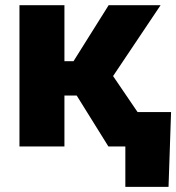

<svg xmlns="http://www.w3.org/2000/svg" viewBox="-20 -566 681 742"><path d="M55.2 0V-545.9H229V-329.6H264.2L399.9 -545.9H600.6L417 -272L602.1 0H398.9L276.4 -196.8H229V0ZM464.4 156.2V0H419.4V-132.8H641.1L631.3 156.2Z"/></svg>

Font: Inter Extra Bold
Style: Regular
Weight: 800
Designer: Rasmus Andersson
Foundry: rsms
Version: Version 4.000;git-3c8e0fc